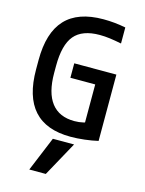

<svg xmlns="http://www.w3.org/2000/svg" viewBox="-145 -825 890 1180"><g transform="rotate(15 300.0 -235.0)"><path d="M266 270H161L252 50H387ZM353 10Q42 10 42 -335V-395Q42 -569 121.5 -654.5Q201 -740 363 -740Q399 -740 434 -736.5Q469 -733 505 -726V-624Q465 -632 431.5 -636.5Q398 -641 366 -641Q255 -641 205 -581.5Q155 -522 155 -388V-343Q155 -217 204.5 -153Q254 -89 351 -89Q381 -89 408.5 -95.5Q436 -102 464 -117L417 -57V-340H259V-432H527V-10Q489 -1 442 4.5Q395 10 353 10Z"/></g></svg>

Font: M PLUS Code Latin Expanded Medium
Style: Regular
Weight: 500
Width: 7
Designer: Coji Morishita
Foundry: UNDERFOREST DESIGN
Version: Version 1.002; ttfautohint (v1.8.3)